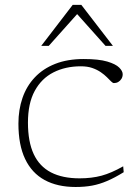

<svg xmlns="http://www.w3.org/2000/svg" viewBox="-20 -736 554 766"><path d="M314 -500.5Q374 -500.5 407.8 -490.5Q441.5 -480.5 455.5 -466.5Q469.5 -452.5 469.5 -440Q469.5 -429.5 464.5 -421.5Q459.5 -413.5 451.8 -409Q444 -404.5 434.5 -404.5Q430 -404.5 423.2 -411.2Q416.5 -418 406.5 -428Q396.5 -438 382 -448Q367.5 -458 348 -464.8Q328.5 -471.5 302.5 -471.5Q241 -471.5 193.2 -447.2Q145.5 -423 118.5 -373.2Q91.5 -323.5 91.5 -247Q91.5 -170.5 114.5 -121.2Q137.5 -72 183.5 -48.2Q229.5 -24.5 297.5 -24.5Q345.5 -24.5 384.8 -35Q424 -45.5 471.5 -72.5L473.5 -49Q437 -26.5 407 -13.8Q377 -1 347.5 4.5Q318 10 281.5 10Q209 10 158 -17.8Q107 -45.5 80.2 -101.8Q53.5 -158 53.5 -243Q53.5 -298.5 69.8 -345.5Q86 -392.5 118.8 -427.2Q151.5 -462 200.2 -481.2Q249 -500.5 314 -500.5ZM144.5 -553 270 -716.5H304.5L430.5 -553H401L279.5 -689H296L174.5 -553Z"/></svg>

Font: Newsreader 9pt ExtraLight
Style: Regular
Weight: 250
Designer: Hugues Gentile
Foundry: Production Type
Version: Version 1.003